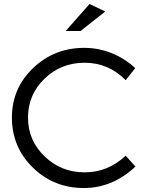

<svg xmlns="http://www.w3.org/2000/svg" viewBox="-20 -943 740 967"><path d="M40 -351Q40 -498 146.5 -600Q253 -702 405 -702Q476 -702 543 -675Q610 -648 661 -600L613 -539Q527 -627 406 -627Q287 -627 204 -546.5Q121 -466 121 -351Q121 -236 204.5 -155.5Q288 -75 406 -75Q524 -75 613 -159L662 -104Q547 4 402 4Q251 4 145.5 -99Q40 -202 40 -351ZM311 -787 431 -923 510 -885 386 -787Z"/></svg>

Font: Trueno
Style: Lt
Weight: 300
Designer: Julieta Ulanovsky
Foundry: Julieta Ulanovsky
Version: Version 3.001b